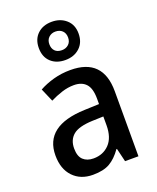

<svg xmlns="http://www.w3.org/2000/svg" viewBox="-152 -911 825 1010"><g transform="rotate(-20 260.5 -405.5)"><path d="M267 -549Q449 -549 449 -364V0H374L356 -75H353Q322 -31 286.5 -10.5Q251 10 192 10Q123 10 81.5 -33.5Q40 -77 40 -153Q40 -318 266 -326L348 -329V-359Q348 -417 324.5 -442.5Q301 -468 257 -468Q223 -468 189 -457Q155 -446 123 -430L91 -504Q127 -524 172 -536.5Q217 -549 267 -549ZM285 -258Q208 -255 176.5 -228.5Q145 -202 145 -154Q145 -110 166.5 -90Q188 -70 224 -70Q278 -70 312.5 -106Q347 -142 347 -211V-260ZM262 -607Q212 -607 181.5 -635.5Q151 -664 151 -714Q151 -763 181.5 -792Q212 -821 262 -821Q310 -821 342 -792.5Q374 -764 374 -715Q374 -665 342.5 -636Q311 -607 262 -607ZM262 -662Q285 -662 300 -676Q315 -690 315 -714Q315 -738 300.5 -752Q286 -766 262 -766Q240 -766 225 -752Q210 -738 210 -714Q210 -690 223.5 -676Q237 -662 262 -662Z"/></g></svg>

Font: Noto Sans Ethiopic SemiCondensed Medium
Style: Regular
Weight: 500
Width: 4
Designer: Monotype Design Team
Foundry: Monotype Imaging Inc.
Version: Version 2.102; ttfautohint (v1.8.4.7-5d5b)